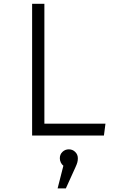

<svg xmlns="http://www.w3.org/2000/svg" viewBox="-20 -725 655 1027"><path d="M535.9 0H151.8V-704.6H217.4V-63.6H544.1ZM396.4 121.5Q396.4 133.3 393.8 143.1Q391.3 152.8 383.6 169.7L332.3 282.6H288.2L319 161.5Q310.3 154.9 305.1 143.8Q300 132.8 300 121.5Q300 101 314.1 87.4Q328.2 73.8 348.2 73.8Q368.2 73.8 382.3 87.7Q396.4 101.5 396.4 121.5Z"/></svg>

Font: Fira Code Fixed Light
Style: Regular
Weight: 300
Monospace: yes
Designer: Carrois Corporate, Edenspiekermann AG, Nikita Prokopov
Foundry: Carrois Corporate, Edenspiekermann AG, Nikita Prokopov
Version: Version 5.002